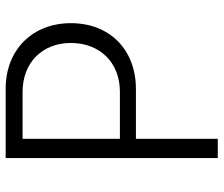

<svg xmlns="http://www.w3.org/2000/svg" viewBox="-74 -694 768 659"><g transform="rotate(-90 309.5 -364.0)"><path d="M97 0H163V-281H334C469 -281 560 -371 560 -504C560 -635 470 -728 335 -728H97ZM163 -336V-670H324C425 -670 492 -602 492 -504C492 -405 425 -336 325 -336Z"/></g></svg>

Font: Wafeq Light
Style: Regular
Weight: 300
Designer: Rasmus Andersson & Azza Alameddine
Foundry: Google & TypeTogether
Version: Version 3.000;January 28, 2025;FontCreator 15.0.0.3014 64-bi